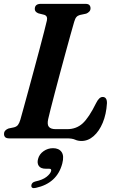

<svg xmlns="http://www.w3.org/2000/svg" viewBox="-20 -720 602 999"><path d="M328.5 0H29Q12.5 0 6.5 -6.8Q0.5 -13.5 1 -23.5Q1 -34 7.8 -41Q14.5 -48 24.5 -51.5L53 -57.5Q66.5 -61 73.5 -70Q80.5 -79 86 -97.5Q92 -119 103.2 -159.5Q114.5 -200 128.5 -251.8Q142.5 -303.5 157.5 -358.8Q172.5 -414 186 -465Q199.5 -516 209.5 -555Q219.5 -594 224 -613.5Q229 -637 210 -643L180 -650.5Q161 -658 161 -673Q161 -700 193 -700H423.5Q439.5 -700 445.2 -693.5Q451 -687 451 -677Q451 -666.5 444.2 -659.5Q437.5 -652.5 428.5 -649L395.5 -642Q384.5 -639 377.8 -631.5Q371 -624 366 -606.5Q358.5 -580.5 346.5 -537.8Q334.5 -495 320.5 -443.2Q306.5 -391.5 292 -338Q277.5 -284.5 265 -236.2Q252.5 -188 243.2 -152Q234 -116 230.5 -99.5Q224.5 -71 234.8 -59.5Q245 -48 270 -48H330Q377 -48 409.8 -77.8Q442.5 -107.5 480.5 -184.5Q496 -215.5 514 -215.5Q537 -215.5 536.5 -183Q533 -125.5 514.5 -81.2Q496 -37 467.2 -11.8Q438.5 13.5 404 13.5Q385.5 13.5 370.8 6.8Q356 0 328.5 0ZM219.5 158Q192 158 182 143.5Q172 129 178 107Q184.5 82 206.8 66.5Q229 51 256 51Q286.5 51 300.5 71Q314.5 91 304 131Q277 233.5 166.5 257.5Q142.5 263 143 245.5Q144 229 164.5 224Q202 216 222 200.2Q242 184.5 246 169.5Q249 158 236 158Z"/></svg>

Font: Fraunces 72pt Soft SemiBold
Style: Italic
Weight: 600
Italic angle: -16°
Version: Version 1.000;[b76b70a41]